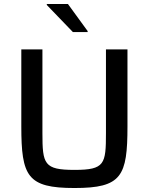

<svg xmlns="http://www.w3.org/2000/svg" viewBox="-20 -936 746 964"><path d="M346 -775H420V-780L321 -916H215V-911ZM354 8C591 8 620 -51 620 -302V-688H512V-268C512 -112 506 -83 354 -83C201 -83 193 -112 193 -268V-688H87V-302C87 -51 117 8 354 8Z"/></svg>

Font: Saira UNSAM Medium SC
Style: Regular
Weight: 500
Designer: Hector Gatti with collaboration of the Omnibus-Type team
Foundry: Omnibus-Type
Version: Version 1.072;PS 001.072;hotconv 1.0.88;makeotf.lib2.5.64775